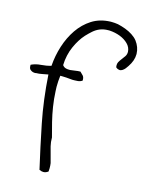

<svg xmlns="http://www.w3.org/2000/svg" viewBox="-127 -813 781 1017"><g transform="rotate(15 263.5 -304.5)"><path d="M502.9 -533.2Q498 -525.4 491.7 -517.6Q485.4 -509.8 477.5 -504.9Q469.7 -500 461.9 -500Q460.9 -500 460 -501Q451.2 -501 441.4 -509.8Q440.4 -515.6 440.4 -520.5Q440.4 -530.3 444.3 -538.1Q450.2 -548.8 458 -558.6Q465.8 -568.4 473.1 -579.1Q480.5 -589.8 480.5 -604.5Q479.5 -628.9 460.9 -647.5Q442.4 -666 415.5 -676.3Q388.7 -686.5 358.4 -688.5H350.6Q325.2 -688.5 303.7 -679.7Q285.2 -671.9 269.5 -658.2Q253.9 -644.5 238.3 -627.9Q210 -596.7 189.5 -550.3Q168.9 -503.9 167 -448.2Q174.8 -437.5 186.5 -434.6Q194.3 -432.6 204.1 -432.6H210Q222.7 -433.6 236.3 -436Q250 -438.5 264.6 -438.5Q273.4 -430.7 281.2 -421.9Q288.1 -414.1 288.1 -399.4V-395.5Q277.3 -387.7 263.7 -386.7Q254.9 -385.7 245.1 -385.7H233.4Q216.8 -386.7 200.2 -388.7Q188.5 -389.6 177.7 -389.6H167Q163.1 -358.4 163.1 -328.1Q163.1 -315.4 164.1 -303.7Q166 -261.7 172.4 -221.2Q178.7 -180.7 188.5 -141.1Q198.2 -101.6 209 -62.5Q209 -37.1 214.4 -15.1Q219.7 6.8 226.1 28.3Q232.4 49.8 237.3 70.3Q239.3 83 239.3 97.7Q239.3 106.4 238.3 116.2Q225.6 126 211.9 126Q201.2 126 189.5 120.1Q162.1 1 137.7 -120.6Q113.3 -242.2 104.5 -379.9Q92.8 -377.9 73.7 -374Q54.7 -370.1 38.1 -370.1Q36.1 -369.1 35.2 -369.1Q19.5 -369.1 9.8 -377Q0 -382.8 0 -399.4V-405.3Q24.4 -417 53.7 -418.9Q83 -420.9 108.4 -428.7Q112.3 -484.4 129.4 -538.1Q146.5 -591.8 176.3 -635.3Q206.1 -678.7 249 -706.1Q292 -733.4 349.6 -735.4H356.4Q373 -735.4 391.6 -732.4Q413.1 -727.5 434.1 -719.7Q455.1 -711.9 473.1 -700.2Q491.2 -688.5 502.9 -673.8Q526.4 -642.6 527.3 -606.4V-603.5Q527.3 -569.3 502.9 -533.2Z"/></g></svg>

Font: Crafty Girls
Style: Regular
Weight: 400
Designer: Crystal Kluge
Foundry: Font Diner, Inc DBA Tart Workshop
Version: Version 1.001